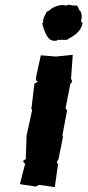

<svg xmlns="http://www.w3.org/2000/svg" viewBox="-20 -755 356 781"><path d="M203 6 216 -87 211 -96C214 -100 215 -104 218 -108L236 -198L234 -206L253 -306L246 -316H247L266 -413L274 -424L272 -428L269 -435L276 -532L208 -525L146 -530L126 -438L127 -428L134 -423L120 -415L109 -323L107 -313L111 -308L88 -203L85 -108L73 -100L82 -88L61 -6L126 4L138 -3ZM217 -594 224 -592C231 -596 254 -588 259 -598C281 -608 312 -629 316 -663C311 -664 312 -666 310 -664C310 -681 317 -690 306 -712C298 -712 302 -729 290 -733C270 -729 264 -741 248 -732C232 -739 206 -730 190 -721C192 -721 177 -709 170 -707C168 -701 157 -687 156 -673C153 -675 159 -656 151 -661C160 -630 169 -603 187 -592C200 -588 210 -587 217 -594Z"/></svg>

Font: Asimov Print
Style: DIt
Weight: 250
Width: 0
Designer: Google
Version: Version 2.000980: 2014